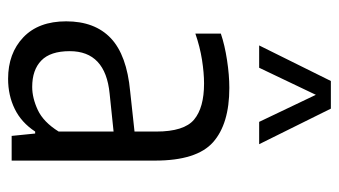

<svg xmlns="http://www.w3.org/2000/svg" viewBox="-206 -642 857 486"><g transform="rotate(90 223.0 -399.5)"><path d="M180 9Q115.5 9 75 -29.5Q34.5 -68 34.5 -138Q34.5 -210.5 77.2 -251Q120 -291.5 212 -300L313.5 -311V-366Q313.5 -436.5 283.2 -461.8Q253 -487 192 -487Q165 -487 131.8 -481.8Q98.5 -476.5 65.5 -465V-529.5Q95 -539.5 132.8 -545.2Q170.5 -551 203 -551Q294 -551 340.5 -509.8Q387 -468.5 387 -363V0H324.5L318.5 -59.5H313.5Q290.5 -24.5 256.2 -7.8Q222 9 180 9ZM110 -147Q110 -98 133.8 -75Q157.5 -52 200.5 -52Q228.5 -52 259 -66.2Q289.5 -80.5 313.5 -119V-258L217.5 -248Q110 -237.5 110 -147ZM95.5 -626.5 185.5 -808H255.5L345.5 -626.5H289L220.5 -770L152 -626.5Z"/></g></svg>

Font: Encode Sans Condensed Condensed
Style: Regular
Weight: 400
Width: 3
Designer: Multiple Designers
Foundry: Impallari Type
Version: Version 3.000; ttfautohint (v1.8.3) -l 8 -r 50 -G 200 -x 14 